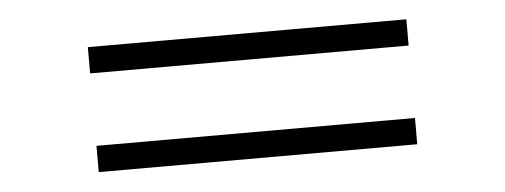

<svg xmlns="http://www.w3.org/2000/svg" viewBox="-29 -534 839 319"><g transform="rotate(-5 390.5 -375.0)"><path d="M125 -479.2H656.2V-435.4H125ZM125 -314.6H656.2V-270.8H125Z"/></g></svg>

Font: Manrope3 Thin
Style: Regular
Weight: 100
Width: 4
Designer: Mikhail Sharanda
Foundry: Mikhail Sharanda
Version: Version 3.000;PS 003.000;hotconv 1.0.88;makeotf.lib2.5.64775